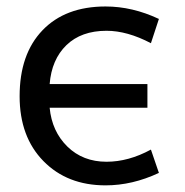

<svg xmlns="http://www.w3.org/2000/svg" viewBox="-20 -555 565 587"><path d="M441.4 -422.9Q369.1 -460.9 305.7 -460.9Q228.5 -460.9 183.1 -417Q137.7 -373 131.8 -297.9H430.7V-225.6H131.8Q138.7 -153.3 186 -106.9Q233.4 -60.5 305.7 -60.5Q373 -60.5 441.4 -97.7L465.8 -26.4Q384.8 11.7 302.7 11.7Q185.5 11.7 112.8 -62.5Q40 -136.7 40 -260.7Q40 -389.6 109.9 -462.4Q179.7 -535.2 302.7 -535.2Q384.8 -535.2 465.8 -497.1Z"/></svg>

Font: irohakakuC Regular
Style: Regular
Weight: 400
Designer: [Source Han Sans]
Ryoko NISHIZUKA Ë•øÂ°öÊ∂ºÂ≠ê (kana & ideographs); Paul D. Hunt (Latin, Greek & Cyrillic); Wenlong ZHAN
Version: Version 1.001.20160904